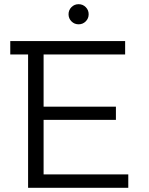

<svg xmlns="http://www.w3.org/2000/svg" viewBox="-20 -896 709 916"><path d="M389 -794Q375 -780 355 -780Q335 -780 321 -794Q307 -808 307 -828Q307 -848 321 -862Q335 -876 355 -876Q375 -876 389 -862Q403 -848 403 -828Q403 -808 389 -794ZM188 -64H592V0H114V-636H29V-700H577V-636H188V-387H533V-324H188Z"/></svg>

Font: mBank
Style: Regular
Weight: 400
Designer: Julieta Ulanovsky
Foundry: Julieta Ulanovsky
Version: Version 7.200;PS 007.200;hotconv 1.0.88;makeotf.lib2.5.64775